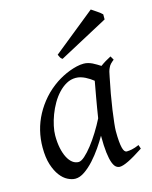

<svg xmlns="http://www.w3.org/2000/svg" viewBox="-107 -749 664 840"><g transform="rotate(-15 225.0 -329.0)"><path d="M293.9 -209.5Q297.4 -231.9 301.5 -256.6Q305.7 -281.2 309.6 -303.5Q313.5 -325.7 316.9 -343.8Q320.3 -361.8 321.8 -371.1V-372.1Q314.5 -377.9 305.7 -383.8Q296.9 -389.6 287.1 -394.5Q277.3 -399.4 266.6 -402.6Q255.9 -405.8 244.1 -405.8Q221.7 -405.8 201.9 -394.8Q182.1 -383.8 165.3 -365.7Q148.4 -347.7 135 -324.5Q121.6 -301.3 112.3 -276.6Q103 -252 97.9 -228Q92.8 -204.1 92.8 -185.1Q92.8 -153.3 98.1 -127.9Q103.5 -102.5 112.8 -84.5Q122.1 -66.4 134.8 -56.6Q147.5 -46.9 162.1 -46.9Q173.8 -46.9 190.4 -61.5Q207 -76.2 225.3 -99.6Q243.7 -123 261.7 -152.1Q279.8 -181.2 293.9 -209.5ZM400.9 -411.1Q399.9 -410.2 399.9 -410.2Q396.5 -403.3 394 -394Q391.6 -384.8 389.2 -371.1Q381.8 -335.9 375.2 -299.1Q368.7 -262.2 364 -229.5Q359.4 -196.8 356.7 -171.9Q354 -147 354 -136.2Q354 -108.4 355.7 -89.4Q357.4 -70.3 360.4 -58.8Q363.3 -47.4 367.7 -42.2Q372.1 -37.1 377.9 -37.1Q387.7 -37.1 401.1 -39.8Q414.6 -42.5 434.1 -50.8L439.9 -33.2Q397.5 -5.4 371.3 7.3Q345.2 20 331.1 20Q322.3 20 314.2 13.9Q306.2 7.8 299.8 -9Q293.5 -25.9 289.8 -55.7Q286.1 -85.4 286.1 -132.8Q273.4 -110.4 255.1 -83.7Q236.8 -57.1 215.8 -33.9Q194.8 -10.7 172.6 4.6Q150.4 20 129.9 20Q113.8 20 95.5 10.7Q77.1 1.5 61.8 -18.8Q46.4 -39.1 36.1 -71Q25.9 -103 25.9 -148.9Q25.9 -187.5 34.9 -224.4Q43.9 -261.2 62 -294.9Q80.1 -328.6 106.2 -358.2Q132.3 -387.7 167 -411.1Q180.2 -419.9 196 -428.2Q211.9 -436.5 228.8 -442.9Q245.6 -449.2 262.2 -453.1Q278.8 -457 293.9 -457Q304.2 -457 314 -454.3Q323.7 -451.7 332.8 -447.3Q341.8 -442.9 350.6 -437.5Q359.4 -432.1 367.2 -427.2Q378.4 -435.5 390.9 -443.1Q403.3 -450.7 416 -457L425.8 -439.9Q416 -432.1 410.2 -426Q404.3 -419.9 400.4 -411.1H400.9ZM433.1 -620.1 210.9 -501Q204.1 -505.4 201.7 -509.8Q199.2 -514.2 194.8 -523.9L385.7 -677.7Q390.1 -674.8 396.7 -670.4Q403.3 -666 410.4 -661.1Q417.5 -656.2 423.8 -651.4Q430.2 -646.5 433.1 -643.1Z"/></g></svg>

Font: GentiumAlt
Style: Italic
Weight: 400
Italic angle: -7°
Designer: J. Victor Gaultney
Version: Version 1.02; 2005; OFL release